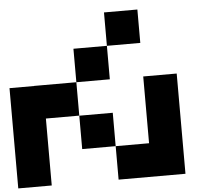

<svg xmlns="http://www.w3.org/2000/svg" viewBox="-63 -872 1326 1144"><g transform="rotate(-5 600.0 -300.0)"><path d="M146.5 -399.4V-399.9H399.9V-200.2H199.7V-199.7H200.2V200.2H0V-399.4ZM799.8 -799.8V-600.1H600.1V-799.8ZM600.1 0H399.9V-199.7H600.1ZM399.9 -600.1H600.1V-399.9H399.9ZM600.1 200.2V0H799.8V-399.4H1000V200.2Z"/></g></svg>

Font: QuinqueFive
Style: Regular
Weight: 400
Monospace: yes
Designer: GGBotNet
Foundry: GGBotNet
Version: 1.1